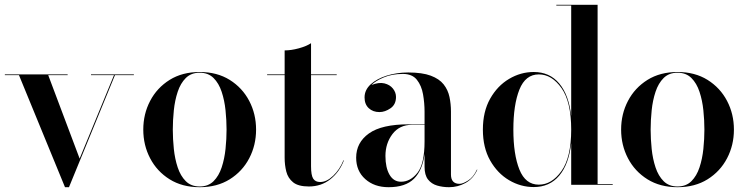

<svg xmlns="http://www.w3.org/2000/svg" viewBox="-21 -770 3111 800"><path d="M310.8 -109.2 454 -457H358.2V-460H536.8V-457H458L266.4 10H249.8L58 -457H-0.8V-460H260.8V-457H179.9Z M576 -230Q576 -295 604.6 -349.6Q633.1 -404.1 685.8 -437.1Q738.5 -470 811 -470Q883.5 -470 936.2 -437.1Q988.9 -404.1 1017.4 -349.6Q1046 -295 1046 -230Q1046 -165 1017.4 -110.4Q988.9 -55.9 936.2 -22.9Q883.5 10 811 10Q738.5 10 685.8 -22.9Q633.1 -55.9 604.6 -110.4Q576 -165 576 -230ZM699 -230Q699 -191 703.3 -149.5Q707.6 -108 719.4 -72.5Q731.1 -37 753.2 -15Q775.4 7 811 7Q846.6 7 868.8 -15Q890.9 -37 902.6 -72.5Q914.4 -108 918.7 -149.5Q923 -191 923 -230Q923 -269 918.7 -310.5Q914.4 -352 902.6 -387.5Q890.9 -423 868.8 -445Q846.6 -467 811 -467Q775.4 -467 753.2 -445Q731.1 -423 719.4 -387.5Q707.6 -352 703.3 -310.5Q699 -269 699 -230Z M1412 -102Q1394 -54 1355.9 -23.5Q1317.8 7 1266 7Q1222 7 1200.4 -10.3Q1178.9 -27.6 1171.9 -55.1Q1165 -82.5 1165 -113V-457H1092V-460H1165V-560Q1192 -560 1223.8 -568.6Q1255.5 -577.2 1275 -590V-460H1382V-457H1275V-77.4Q1275 -39.9 1283.9 -25.8Q1292.8 -11.6 1313 -11.6Q1340 -11.6 1367.2 -37.6Q1394.5 -63.5 1410 -102Z M1682 -252H1748V-305Q1748 -340.5 1741.7 -376.8Q1735.4 -413.1 1716 -437.6Q1696.6 -462 1657.6 -462Q1612.1 -462 1577.2 -447.1Q1542.2 -432.2 1526.8 -415.8Q1557.6 -428.1 1580.6 -422.6Q1603.5 -417 1616.2 -401Q1629 -385 1629 -366Q1629 -334.5 1606.1 -318.8Q1583.2 -303 1560 -303Q1533 -303 1515.5 -319.2Q1498 -335.5 1498 -364Q1498 -395.4 1523.7 -418.8Q1549.4 -442.1 1590.9 -455.1Q1632.5 -468 1680 -468Q1738.5 -468 1773.9 -454.7Q1809.4 -441.4 1827.5 -418.4Q1845.6 -395.4 1851.8 -366.1Q1858 -336.9 1858 -305V-42.8Q1858 -4 1894 -4Q1907 -4 1929.2 -17.8Q1951.5 -31.5 1966 -63H1968Q1950.8 -25.5 1918.8 -7.8Q1886.8 10 1850 10Q1823.5 10 1800.2 3.1Q1776.9 -3.8 1762.4 -22.1Q1748 -40.5 1748 -75V-128.5Q1739.5 -60.8 1704.1 -25.4Q1668.6 10 1598 10Q1538.8 10 1500.9 -23.8Q1463 -57.5 1463 -113Q1463 -176 1516.2 -214Q1569.5 -252 1682 -252ZM1649.8 -12.8Q1689 -12.8 1718.5 -50.2Q1748 -87.8 1748 -181V-250H1696Q1643.5 -250 1614.2 -211.4Q1585 -172.8 1585 -120.2Q1585 -71.5 1602 -42.1Q1619 -12.8 1649.8 -12.8Z M2532 -3V0H2359V-173.1Q2349.2 -85.5 2309.1 -38.1Q2269 9.4 2203 9.4Q2148.5 9.4 2100.1 -19.2Q2051.6 -47.8 2021.3 -101.4Q1991 -155 1991 -230Q1991 -305 2021.3 -358.8Q2051.6 -412.5 2100.1 -441.2Q2148.5 -470 2203 -470Q2269 -470 2309.1 -422.3Q2349.2 -374.6 2359 -287V-747H2297V-750H2469V-3ZM2359 -230Q2359 -345.5 2318.6 -402.8Q2278.2 -460 2224 -460Q2168.5 -460 2143.2 -396.8Q2118 -333.5 2118 -230Q2118 -126.5 2143.2 -63.6Q2168.5 -0.6 2224 -0.6Q2278.2 -0.6 2318.6 -57.6Q2359 -114.5 2359 -230Z M2567 -230Q2567 -295 2595.6 -349.6Q2624.1 -404.1 2676.8 -437.1Q2729.5 -470 2802 -470Q2874.5 -470 2927.2 -437.1Q2979.9 -404.1 3008.4 -349.6Q3037 -295 3037 -230Q3037 -165 3008.4 -110.4Q2979.9 -55.9 2927.2 -22.9Q2874.5 10 2802 10Q2729.5 10 2676.8 -22.9Q2624.1 -55.9 2595.6 -110.4Q2567 -165 2567 -230ZM2690 -230Q2690 -191 2694.3 -149.5Q2698.6 -108 2710.4 -72.5Q2722.1 -37 2744.2 -15Q2766.4 7 2802 7Q2837.6 7 2859.8 -15Q2881.9 -37 2893.6 -72.5Q2905.4 -108 2909.7 -149.5Q2914 -191 2914 -230Q2914 -269 2909.7 -310.5Q2905.4 -352 2893.6 -387.5Q2881.9 -423 2859.8 -445Q2837.6 -467 2802 -467Q2766.4 -467 2744.2 -445Q2722.1 -423 2710.4 -387.5Q2698.6 -352 2694.3 -310.5Q2690 -269 2690 -230Z"/></svg>

Font: Bodoni* 72 Medium
Style: Regular
Weight: 500
Version: Version 1.002; ttfautohint (v0.97) -l 8 -r 50 -G 200 -x 14 -